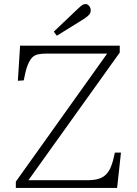

<svg xmlns="http://www.w3.org/2000/svg" viewBox="-20 -926 675 946"><path d="M58 0V-31L508 -662H210Q184 -662 166.5 -658Q149 -654 137 -641Q125 -628 115 -601.5Q105 -575 97 -530L68 -528L79 -701H570V-667L120 -38H409Q442 -38 464.5 -44.5Q487 -51 502.5 -66.5Q518 -82 528 -108Q538 -134 546 -174H576L557 0ZM260 -750 245 -770 366 -885Q379 -897 386 -901.5Q393 -906 401 -906Q412 -906 419.5 -896.5Q427 -887 427 -875Q427 -863 419 -853.5Q411 -844 394 -833Z"/></svg>

Font: Literata ExtraLight
Style: Regular
Weight: 250
Designer: Latin by Veronika Burian and Jose Scaglione. Greek by Irene Vlachou. Cyrillic by Vera Evstafieva.
Foundry: TypeTogether
Version: Version 3.103;gftools[0.9.29]